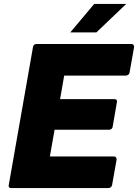

<svg xmlns="http://www.w3.org/2000/svg" viewBox="-20 -958 703 978"><path d="M532 0H37Q24 0 24 -12Q24 -15 148 -718Q150 -733 166 -734H649Q663 -734 663 -718L640 -589Q637 -574 621 -573H307L286 -453H563Q576 -453 576 -441Q576 -438 554 -313Q552 -298 535 -297H258L234 -161H560Q574 -161 574 -145L551 -16Q548 -1 532 0ZM471 -793H338L460 -938H623Z"/></svg>

Font: YamahaIndonesia935. App XBold
Style: Italic
Weight: 800
Italic angle: -10°
Designer: Dalton Maag Ltd
Foundry: Dalton Maag Ltd
Version: Version 1.002; January 01, 2024; Regular/Italic